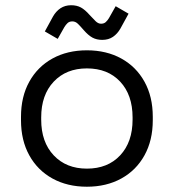

<svg xmlns="http://www.w3.org/2000/svg" viewBox="-20 -693 658 727"><path d="M309 14Q235 14 178.6 -17.1Q122.2 -48.2 90.9 -104.9Q59.5 -161.5 59.5 -237.8V-250.8Q59.5 -327 90.9 -383.6Q122.2 -440.2 178.6 -471.4Q235 -502.5 309 -502.5Q383 -502.5 439.4 -471.4Q495.8 -440.2 527.1 -383.6Q558.5 -327 558.5 -250.8V-237.8Q558.5 -161.5 527.1 -104.9Q495.8 -48.2 439.4 -17.1Q383 14 309 14ZM309 -54.5Q388 -54.5 435 -104.8Q482 -155 482 -240V-248.5Q482 -333.5 435.1 -383.8Q388.2 -434 309 -434Q230.8 -434 183.4 -383.8Q136 -333.5 136 -248.5V-240Q136 -155 183.4 -104.8Q230.8 -54.5 309 -54.5ZM223.5 -590 198.5 -545.8 149.8 -574 180.5 -630.2Q191.8 -650.2 209.1 -661.8Q226.5 -673.2 249.2 -673.2Q270.5 -673.2 286.2 -664.8Q302 -656.2 319.5 -636.2Q332.2 -622.2 342 -612.8Q351.8 -603.2 362.5 -603.2Q373.8 -603.2 380.6 -609.5Q387.5 -615.8 393 -625.2L418 -669.5L466.8 -641.2L436 -585Q424.8 -565.2 407.9 -553.6Q391 -542 367.2 -542Q346 -542 330.2 -550.5Q314.5 -559 297 -579Q285 -593 275.4 -602.5Q265.8 -612 254 -612Q242.8 -612 236 -605.8Q229.2 -599.5 223.5 -590Z"/></svg>

Font: Space Grotesk Variable Light
Style: Regular
Weight: 300
Designer: Florian Karsten
Foundry: Florian Karsten
Version: Version 2.000